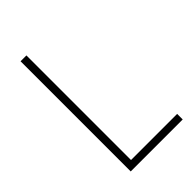

<svg xmlns="http://www.w3.org/2000/svg" viewBox="-215 -797 880 880"><g transform="rotate(-45 225.0 -357.0)"><path d="M93 0V-714H131V-36H430V0Z"/></g></svg>

Font: Noto Sans Khmer SemiCondensed ExtraLight
Style: Regular
Weight: 200
Width: 4
Designer: Danh Hong and the Monotype Design Team
Foundry: Monotype Imaging Inc.
Version: Version 2.004; ttfautohint (v1.8.4.7-5d5b)